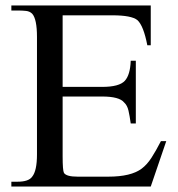

<svg xmlns="http://www.w3.org/2000/svg" viewBox="-20 -682 650 702"><path d="M209 -626V-364.3H353.5Q416 -364.3 436.5 -386.7Q456.1 -408.2 458 -460H476.6V-230.5H458Q454.1 -258.8 449.7 -277.8Q445.3 -296.9 433.6 -307.6Q416 -329.1 353.5 -329.1H209V-110.4Q209 -58.6 213.9 -49.8Q222.7 -36.1 263.7 -36.1H376Q459 -36.1 498 -65.4Q517.6 -80.1 533.7 -105Q549.8 -129.9 568.4 -166H587.9L531.2 0H21.5V-17.6H43.9Q85 -17.6 97.7 -36.1Q115.2 -57.6 115.2 -117.2V-546.9Q115.2 -612.3 97.7 -631.8Q88.9 -640.6 75.2 -642.1Q61.5 -643.6 43.9 -643.6H21.5V-662.1H531.2V-516.6H518.6Q504.9 -587.9 482.4 -608.4Q460.9 -626 390.6 -626Z"/></svg>

Font: Menaion Unicode
Style: Regular
Weight: 400
Designer: Aleksandr Andreev
Foundry: Ponomar Technologies, Inc.
Version: 2.0